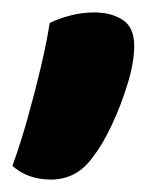

<svg xmlns="http://www.w3.org/2000/svg" viewBox="-29 -172 259 309"><path d="M121 80Q95 117 53 117Q16 117 -9 95Q4 59 15.5 18Q27 -23 36.5 -63Q46 -103 51 -135Q65 -142 84 -147Q103 -152 123 -152Q150 -152 168.5 -140Q187 -128 187 -98Q187 -72 176.5 -37.5Q166 -3 151 29Q136 61 121 80Z"/></svg>

Font: BalooTamma2Bold
Style: Bold
Weight: 700
Designer: Divya Kowshik, Shuchita Grover and Ek Type
Foundry: Ek Type
Version: Version 1.700